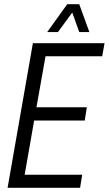

<svg xmlns="http://www.w3.org/2000/svg" viewBox="-20 -891 516 911"><path d="M16 0 136 -686H476L465 -624H196L153 -382H392L382 -319H142L97 -62H370L360 0ZM204 -739 299 -871H356L404 -739H356L313 -859H343L255 -739Z"/></svg>

Font: Archivo ExtraCondensed Light
Style: Italic
Weight: 300
Width: 2
Italic angle: -10°
Designer: Hector Gatti
Foundry: Omnibus-Type
Version: Version 2.001